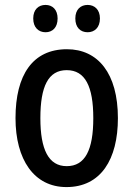

<svg xmlns="http://www.w3.org/2000/svg" viewBox="-20 -816 542 780"><path d="M115 -741C115 -704 137 -685 165 -685C193 -685 214 -704 214 -741C214 -777 193 -796 165 -796C137 -796 115 -778 115 -741ZM286 -741C286 -704 307 -685 336 -685C364 -685 386 -704 386 -741C386 -777 364 -796 336 -796C308 -796 286 -778 286 -741ZM459 -336C459 -518 378 -616 252 -616C113 -616 43 -512 43 -336C43 -168 118 -56 250 -56C390 -56 459 -169 459 -336ZM144 -336C144 -465 176 -531 251 -531C326 -531 359 -465 359 -336C359 -207 326 -141 251 -141C177 -141 144 -209 144 -336Z"/></svg>

Font: Noto Sans Malayalam UI Condensed Medium
Style: Regular
Weight: 500
Width: 3
Designer: Jelle Bosma - Monotype Design Team
Foundry: Monotype Imaging Inc.
Version: Version 2.104